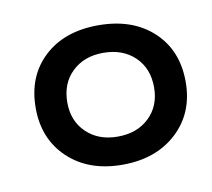

<svg xmlns="http://www.w3.org/2000/svg" viewBox="-45 -661 417 377"><g transform="rotate(-10 163.5 -473.0)"><path d="M322 -473Q322 -411 280.5 -372.5Q239 -334 172 -334Q105 -334 64 -372.5Q23 -411 23 -473Q23 -536 63.5 -574Q104 -612 172 -612Q240 -612 281 -574Q322 -536 322 -473ZM259 -473Q259 -511 235 -534Q211 -557 172 -557Q134 -557 110 -534Q86 -511 86 -473Q86 -436 110 -413Q134 -390 172 -390Q211 -390 235 -413Q259 -436 259 -473Z"/></g></svg>

Font: Madhuban Medium
Style: Regular
Weight: 500
Designer: jaikishan Patel
Foundry: MagicType
Version: Version 1.000